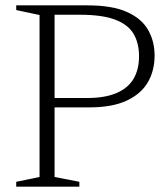

<svg xmlns="http://www.w3.org/2000/svg" viewBox="-20 -696 627 716"><path d="M498.5 -486.5Q498.5 -535.5 478 -570Q457.5 -604.5 409.2 -622.8Q361 -641 278.5 -641H143L145 -676H306Q397.5 -676 452.5 -651.8Q507.5 -627.5 532 -585Q556.5 -542.5 556.5 -488.5Q556.5 -433.5 531.8 -390Q507 -346.5 453 -321Q399 -295.5 311.5 -295.5H145.5L143.5 -330.5H304.5Q371 -330.5 414 -348.8Q457 -367 477.8 -401.8Q498.5 -436.5 498.5 -486.5ZM183.5 -676V-36L276 -18V0H40.5V-18L127.5 -36V-640L40.5 -658.5V-676Z"/></svg>

Font: Newsreader 16pt 16pt Light
Style: Regular
Weight: 300
Version: Version 1.003